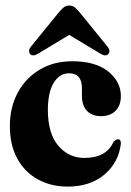

<svg xmlns="http://www.w3.org/2000/svg" viewBox="-20 -680 484 710"><path d="M427 -324.5Q427 -290 407.2 -270.2Q387.5 -250.5 354 -250.5Q319.5 -250.5 301.2 -270.5Q283 -290.5 283 -325.5V-354Q283 -409 235 -409Q200 -409 178.5 -373.5Q157 -338 157 -273.5Q157 -186.5 195.5 -141.2Q234 -96 292 -96Q373 -96 399.5 -155Q409.5 -165.5 417 -165Q427.5 -164.5 427 -149Q419 -79.5 366.5 -34.8Q314 10 230 10Q168.5 10 120.2 -16.5Q72 -43 44.2 -93Q16.5 -143 16.5 -214Q16.5 -282.5 45.2 -336.5Q74 -390.5 126 -422Q178 -453.5 247.5 -453.5Q333 -453.5 380 -415.8Q427 -378 427 -324.5ZM380 -479.5Q369.5 -470 350.5 -482L236 -551L121.5 -482Q102.5 -470 92 -479.5Q88 -483.5 87.5 -491Q87 -498.5 94 -507L198.5 -635.5Q208 -646.5 216 -653Q224 -659.5 236 -659.5Q248 -659.5 256.2 -653Q264.5 -646.5 273.5 -635.5L378 -507Q385 -498.5 384.8 -491.2Q384.5 -484 380 -479.5Z"/></svg>

Font: Fraunces 144pt Soft
Style: Bold
Weight: 700
Version: Version 1.000;[0bf87f6ff]